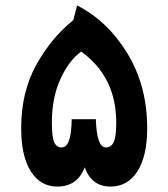

<svg xmlns="http://www.w3.org/2000/svg" viewBox="-20 -671 619 707"><path d="M264 -651Q376 -594 449 -474.5Q522 -355 522 -199Q522 -96 486 -40Q450 16 387 16Q317 16 292 -55Q265 16 191 16Q129 16 93.5 -40Q58 -96 58 -199Q58 -332 113.5 -432Q169 -532 250 -597ZM370 -128Q389 -128 398.5 -147.5Q408 -167 408 -220Q408 -388 279 -481Q235 -450 203 -381Q171 -312 171 -220Q171 -167 179.5 -147.5Q188 -128 207 -128Q243 -128 244 -232H333Q336 -128 370 -128Z"/></svg>

Font: FiraGO
Style: Bold
Weight: 700
Designer: bBox Type
Foundry: bBox Type GmbH
Version: Version 1.001;PS 001.001;hotconv 1.0.88;makeotf.lib2.5.64775